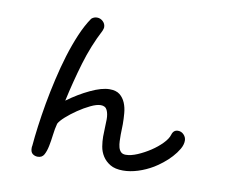

<svg xmlns="http://www.w3.org/2000/svg" viewBox="-68 -597 941 762"><g transform="rotate(10 402.5 -215.5)"><path d="M242.2 -499Q252 -507.8 264.6 -507.8Q278.3 -507.8 288.6 -498Q298.8 -488.3 298.8 -474.6Q298.8 -469.7 294.9 -460Q259.8 -392.6 237.3 -316.9Q214.8 -241.2 197.3 -161.1Q241.2 -193.4 286.6 -214.8Q332 -236.3 363.3 -236.3Q389.6 -236.3 404.3 -224.6Q418.9 -212.9 426.8 -194.3Q434.6 -175.8 436.5 -152.8Q438.5 -129.9 438.5 -108.4Q438.5 -97.7 438 -87.4Q437.5 -77.1 437.5 -66.4Q437.5 -53.7 438 -40.5Q438.5 -27.3 441.4 -16.1Q444.3 -4.9 451.2 2Q458 8.8 470.7 8.8Q491.2 8.8 517.6 -2.4Q543.9 -13.7 568.4 -29.8Q592.8 -45.9 611.3 -64.9Q629.9 -84 634.8 -100.6Q640.6 -121.1 659.2 -121.1Q672.9 -121.1 682.6 -110.8Q692.4 -100.6 692.4 -86.9Q692.4 -70.3 682.1 -52.7Q671.9 -35.2 656.7 -18.6Q641.6 -2 623.5 12.2Q605.5 26.4 590.8 35.2Q561.5 52.7 530.3 62.5Q499 72.3 470.7 72.3Q438.5 72.3 418.9 60.5Q399.4 48.8 388.2 31.2Q377 13.7 373.5 -7.3Q370.1 -28.3 370.1 -46.9Q370.1 -66.4 371.1 -84Q372.1 -101.6 372.1 -116.2Q372.1 -138.7 365.2 -153.3Q358.4 -168 339.8 -168Q323.2 -168 298.8 -156.2Q274.4 -144.5 250 -127.9Q225.6 -111.3 206.5 -94.2Q187.5 -77.1 181.6 -65.4Q175.8 -43.9 172.9 -19Q169.9 5.9 165.5 27.3Q161.1 48.8 153.3 63Q145.5 77.1 127.9 77.1Q116.2 77.1 107.4 70.3Q98.6 63.5 98.6 46.9Q98.6 41 99.6 38.1Q102.5 2.9 108.4 -41.5Q114.3 -85.9 123 -135.3Q131.8 -184.6 143.6 -235.8Q155.3 -287.1 169.9 -335Q184.6 -382.8 202.6 -425.3Q220.7 -467.8 242.2 -499Z"/></g></svg>

Font: Hi Melody
Style: Regular
Weight: 400
Designer: YoonDesign Inc.
Foundry: YoonDesign Inc.
Version: Version 3.00